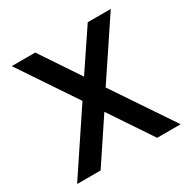

<svg xmlns="http://www.w3.org/2000/svg" viewBox="-157 -848 987 997"><g transform="rotate(-30 336.0 -350.0)"><path d="M337 -465 180 -700H39L267 -360L27 0H168L337 -254L507 0H648L406 -360L633 -700H495Z"/></g></svg>

Font: Advent Pro Expanded
Style: Bold
Weight: 700
Width: 7
Designer: VivaRado, Andreas Kalpakidis
Foundry: VivaRado, Andreas Kalpakidis
Version: Version 3.000